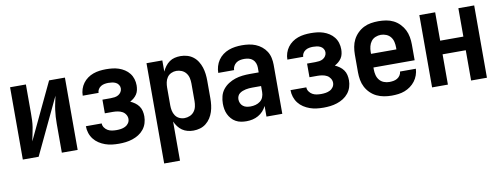

<svg xmlns="http://www.w3.org/2000/svg" viewBox="-61 -859 3622 1386"><g transform="rotate(-10 1750.0 -166.5)"><path d="M49 0H165L361 -413Q356 -388 350.5 -363.5Q345 -339 341.5 -313.5Q338 -288 336.5 -263Q335 -238 335 -212V0H451V-530H335L139 -117Q144 -142 149.5 -167Q155 -192 159 -217Q163 -242 164 -267.5Q165 -293 165 -318V-530H49Z M753 8Q778 8 803 5Q828 2 852.5 -6Q877 -14 898.5 -27.5Q920 -41 936 -61Q952 -81 959.5 -105.5Q967 -130 967 -155Q967 -175 962.5 -194.5Q958 -214 946.5 -230Q935 -246 919 -257.5Q903 -269 885 -277Q900 -285 913 -296Q926 -307 935 -321Q944 -335 947.5 -352Q951 -369 951 -385Q951 -409 944 -432Q937 -455 922.5 -473.5Q908 -492 888 -505Q868 -518 845.5 -525.5Q823 -533 799.5 -535.5Q776 -538 753 -538Q729 -538 705.5 -535Q682 -532 659.5 -524Q637 -516 617.5 -502Q598 -488 584 -469Q570 -450 562.5 -427Q555 -404 555 -380Q555 -380 555 -379.5Q555 -379 555 -379H671Q671 -379 671 -379Q671 -379 671 -379Q671 -393 678.5 -405.5Q686 -418 698.5 -425.5Q711 -433 725 -435.5Q739 -438 753 -438Q767 -438 780.5 -436Q794 -434 806.5 -428Q819 -422 827 -410Q835 -398 835 -384Q835 -369 827 -356.5Q819 -344 806.5 -337Q794 -330 779.5 -328Q765 -326 750 -326H690V-226H750Q767 -226 784.5 -223Q802 -220 817 -212Q832 -204 841.5 -189Q851 -174 851 -157Q851 -140 841.5 -126Q832 -112 817 -104.5Q802 -97 785.5 -94.5Q769 -92 753 -92Q736 -92 719.5 -94.5Q703 -97 689 -105Q675 -113 665 -127Q655 -141 655 -158H539Q539 -132 547 -107.5Q555 -83 570.5 -63Q586 -43 607.5 -29Q629 -15 653 -6.5Q677 2 702 5Q727 8 753 8Z M1049 205H1165V-82Q1174 -62 1187 -44.5Q1200 -27 1217.5 -15Q1235 -3 1256 2.5Q1277 8 1299 8Q1324 8 1348 1Q1372 -6 1391.5 -21.5Q1411 -37 1424.5 -58Q1438 -79 1445.5 -102.5Q1453 -126 1456 -150.5Q1459 -175 1459 -200V-330Q1459 -355 1456 -379.5Q1453 -404 1445.5 -427.5Q1438 -451 1424.5 -472.5Q1411 -494 1391.5 -509Q1372 -524 1348 -531Q1324 -538 1299 -538Q1277 -538 1256 -533Q1235 -528 1217.5 -515.5Q1200 -503 1187 -485.5Q1174 -468 1165 -448V-530H1049ZM1251 -92Q1231 -92 1213 -100.5Q1195 -109 1184 -125.5Q1173 -142 1169 -161.5Q1165 -181 1165 -200V-330Q1165 -350 1169 -369.5Q1173 -389 1184 -405Q1195 -421 1213 -429.5Q1231 -438 1251 -438Q1271 -438 1290 -430Q1309 -422 1321.5 -406Q1334 -390 1338.5 -370Q1343 -350 1343 -330V-200Q1343 -180 1338.5 -160Q1334 -140 1321.5 -124Q1309 -108 1290 -100Q1271 -92 1251 -92Z M1688 8Q1711 8 1733 3Q1755 -2 1774.5 -13Q1794 -24 1809.5 -40.5Q1825 -57 1835 -78V0H1951V-360Q1951 -385 1945.5 -410.5Q1940 -436 1926.5 -457.5Q1913 -479 1892.5 -495.5Q1872 -512 1848.5 -521.5Q1825 -531 1799.5 -534.5Q1774 -538 1749 -538Q1724 -538 1699.5 -534.5Q1675 -531 1652 -522.5Q1629 -514 1609 -499Q1589 -484 1575 -463.5Q1561 -443 1554 -419Q1547 -395 1547 -371H1663Q1663 -386 1670.5 -400Q1678 -414 1690.5 -423Q1703 -432 1718 -435Q1733 -438 1749 -438Q1765 -438 1781.5 -434Q1798 -430 1810.5 -419Q1823 -408 1829 -392Q1835 -376 1835 -360V-324H1770Q1743 -324 1715.5 -321Q1688 -318 1662 -309.5Q1636 -301 1612.5 -286Q1589 -271 1572 -249.5Q1555 -228 1548 -201Q1541 -174 1541 -147Q1541 -126 1544.5 -106Q1548 -86 1556.5 -68Q1565 -50 1578.5 -34.5Q1592 -19 1610 -9Q1628 1 1648 4.5Q1668 8 1688 8ZM1735 -92Q1721 -92 1706.5 -95Q1692 -98 1680.5 -107Q1669 -116 1663 -129.5Q1657 -143 1657 -158Q1657 -170 1662 -181.5Q1667 -193 1677 -200.5Q1687 -208 1698.5 -212.5Q1710 -217 1722 -219.5Q1734 -222 1746 -223Q1758 -224 1770 -224H1835V-180Q1835 -161 1828 -143Q1821 -125 1806 -113.5Q1791 -102 1772.5 -97Q1754 -92 1735 -92Z M2253 8Q2278 8 2303 5Q2328 2 2352.5 -6Q2377 -14 2398.5 -27.5Q2420 -41 2436 -61Q2452 -81 2459.5 -105.5Q2467 -130 2467 -155Q2467 -175 2462.5 -194.5Q2458 -214 2446.5 -230Q2435 -246 2419 -257.5Q2403 -269 2385 -277Q2400 -285 2413 -296Q2426 -307 2435 -321Q2444 -335 2447.5 -352Q2451 -369 2451 -385Q2451 -409 2444 -432Q2437 -455 2422.5 -473.5Q2408 -492 2388 -505Q2368 -518 2345.5 -525.5Q2323 -533 2299.5 -535.5Q2276 -538 2253 -538Q2229 -538 2205.5 -535Q2182 -532 2159.5 -524Q2137 -516 2117.5 -502Q2098 -488 2084 -469Q2070 -450 2062.5 -427Q2055 -404 2055 -380Q2055 -380 2055 -379.5Q2055 -379 2055 -379H2171Q2171 -379 2171 -379Q2171 -379 2171 -379Q2171 -393 2178.5 -405.5Q2186 -418 2198.5 -425.5Q2211 -433 2225 -435.5Q2239 -438 2253 -438Q2267 -438 2280.5 -436Q2294 -434 2306.5 -428Q2319 -422 2327 -410Q2335 -398 2335 -384Q2335 -369 2327 -356.5Q2319 -344 2306.5 -337Q2294 -330 2279.5 -328Q2265 -326 2250 -326H2190V-226H2250Q2267 -226 2284.5 -223Q2302 -220 2317 -212Q2332 -204 2341.5 -189Q2351 -174 2351 -157Q2351 -140 2341.5 -126Q2332 -112 2317 -104.5Q2302 -97 2285.5 -94.5Q2269 -92 2253 -92Q2236 -92 2219.5 -94.5Q2203 -97 2189 -105Q2175 -113 2165 -127Q2155 -141 2155 -158H2039Q2039 -132 2047 -107.5Q2055 -83 2070.5 -63Q2086 -43 2107.5 -29Q2129 -15 2153 -6.5Q2177 2 2202 5Q2227 8 2253 8Z M2752 8Q2776 8 2800.5 5Q2825 2 2847.5 -6.5Q2870 -15 2890 -29.5Q2910 -44 2924.5 -63Q2939 -82 2947.5 -105.5Q2956 -129 2957 -153H2841Q2840 -138 2831.5 -125Q2823 -112 2810 -104.5Q2797 -97 2782 -94.5Q2767 -92 2752 -92Q2732 -92 2712.5 -99.5Q2693 -107 2680 -123Q2667 -139 2662 -159.5Q2657 -180 2657 -200V-215H2959V-330Q2959 -358 2954 -386Q2949 -414 2936.5 -438.5Q2924 -463 2904 -483.5Q2884 -504 2859 -516.5Q2834 -529 2806 -533.5Q2778 -538 2750 -538Q2722 -538 2694.5 -533.5Q2667 -529 2642 -516.5Q2617 -504 2596.5 -483.5Q2576 -463 2563.5 -438.5Q2551 -414 2546 -386Q2541 -358 2541 -330V-200Q2541 -172 2546 -144Q2551 -116 2564 -91Q2577 -66 2597.5 -46Q2618 -26 2643 -14Q2668 -2 2696 3Q2724 8 2752 8ZM2843 -315H2657V-330Q2657 -350 2662 -370Q2667 -390 2679 -406Q2691 -422 2710.5 -430Q2730 -438 2750 -438Q2770 -438 2789.5 -430Q2809 -422 2821.5 -406Q2834 -390 2838.5 -370Q2843 -350 2843 -330Z M3049 0H3165V-222H3335V0H3451V-530H3335V-322H3165V-530H3049Z"/></g></svg>

Font: Iosevka SS09
Style: Bold
Weight: 700
Monospace: yes
Designer: Belleve Invis
Foundry: Belleve Invis
Version: Version 5.2.1; ttfautohint (v1.8.3)